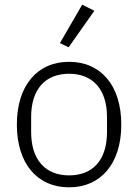

<svg xmlns="http://www.w3.org/2000/svg" viewBox="-20 -788 590 820"><path d="M275 12C207 12 152 -13 113 -59C74 -105 52 -172 52 -256C52 -340 74 -407 113 -453C152 -499 207 -524 275 -524C343 -524 398 -499 437 -453C476 -407 498 -340 498 -256C498 -172 476 -105 437 -59C398 -13 343 12 275 12ZM275 -39C375 -39 437 -103 437 -224V-288C437 -408 375 -473 275 -473C175 -473 113 -409 113 -288V-224C113 -104 175 -39 275 -39ZM273 -586 236 -604 331 -768 383 -742Z"/></svg>

Font: Plexus Sans Light
Style: Regular
Weight: 300
Version: Version 2.001;PS 002.001;hotconv 1.0.70;makeotf.lib2.5.58329